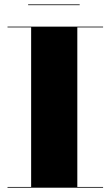

<svg xmlns="http://www.w3.org/2000/svg" viewBox="-20 -874 514 894"><path d="M111 -853.5V-850H351V-853.5ZM15 -3.5V0H460V-3.5H340V-746.5H460V-750H15V-746.5H125V-3.5Z"/></svg>

Font: Bodoni* 48pt Fatface
Style: Regular
Weight: 900
Version: Version 2.3